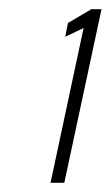

<svg xmlns="http://www.w3.org/2000/svg" viewBox="-20 -818 241 418"><path d="M90 -420 162 -757 122 -738 128 -768 179 -798H201L120 -420Z"/></svg>

Font: Saira UltraCondensed Thin
Style: Italic
Weight: 250
Width: 1
Italic angle: -12°
Designer: Hector Gatti with collaboration of the Omnibus-Type team
Foundry: Omnibus-Type
Version: Version 1.101